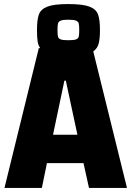

<svg xmlns="http://www.w3.org/2000/svg" viewBox="-20 -925 647 945"><path d="M605 0H418L391 -122H211L186 0H2L171 -688H178Q168 -702 165 -722.5Q162 -743 162 -777Q162 -828 171.5 -854Q181 -880 213.5 -892.5Q246 -905 316 -905Q387 -905 420 -892.5Q453 -880 462.5 -854Q472 -828 472 -777Q472 -734 465.5 -710Q459 -686 439 -672ZM263 -777Q263 -754 265.5 -744.5Q268 -735 279 -731Q290 -727 316 -727Q343 -727 354 -731Q365 -735 367.5 -744.5Q370 -754 370 -777Q370 -800 367.5 -809.5Q365 -819 354 -823.5Q343 -828 316 -828Q290 -828 279 -823.5Q268 -819 265.5 -809.5Q263 -800 263 -777ZM241 -262H361L304 -528H297Z"/></svg>

Font: Saira Semi Condensed ExtraBold
Style: Regular
Weight: 800
Width: 4
Designer: Hector Gatti with collaboration of the Omnibus-Type team
Foundry: Omnibus-Type
Version: Version 1.001; ttfautohint (v1.8)